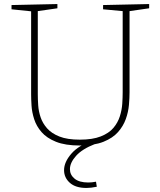

<svg xmlns="http://www.w3.org/2000/svg" viewBox="-20 -713 794 950"><path d="M490 -688 718 -693V-672L621 -658V-256Q621 -229 618 -194Q615 -159 602.5 -124Q590 -89 564 -59.5Q538 -30 492 -11.5Q446 7 375 7Q303 7 257 -11.5Q211 -30 185.5 -59.5Q160 -89 149 -123.5Q138 -158 136 -190.5Q134 -223 134 -247V-657L37 -667V-688L264 -693V-672L167 -658V-247Q167 -222 169 -192Q171 -162 181 -132.5Q191 -103 213 -78Q235 -53 274 -37.5Q313 -22 375 -22Q438 -22 478.5 -38Q519 -54 541 -80Q563 -106 573 -137.5Q583 -169 585 -200Q587 -231 587 -256V-658L490 -667ZM408 217Q354 217 325.5 191.5Q297 166 297 129Q297 89 333 47.5Q369 6 441 -19L449 0Q387 24 356.5 58Q326 92 326 124Q326 152 349 171Q372 190 417 190Q435 190 455 186L459 211Q430 217 408 217Z"/></svg>

Font: Bitter ExtraLight
Style: Regular
Weight: 200
Designer: Sol Matas, and Bitter project Authors
Foundry: Sol Matas
Version: Version 2.001